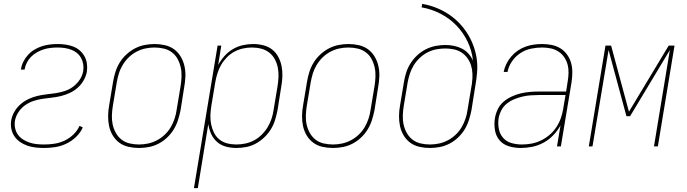

<svg xmlns="http://www.w3.org/2000/svg" viewBox="-20 -755 3540 990"><path d="M208 8Q185 8 163 5.5Q141 3 121 -4Q101 -11 83.5 -23Q66 -35 54.5 -52Q43 -69 38.5 -90.5Q34 -112 38 -135Q42 -158 54.5 -179.5Q67 -201 86 -217.5Q105 -234 127.5 -244.5Q150 -255 173.5 -260.5Q197 -266 220 -268.5Q243 -271 266.5 -274.5Q290 -278 313.5 -285.5Q337 -293 357 -308Q377 -323 391 -344Q405 -365 409 -388Q412 -407 409 -424.5Q406 -442 397.5 -457Q389 -472 376 -482.5Q363 -493 346.5 -499Q330 -505 312.5 -507.5Q295 -510 276 -510Q259 -510 241 -508Q223 -506 205.5 -500.5Q188 -495 171 -485.5Q154 -476 140.5 -462.5Q127 -449 118.5 -432Q110 -415 107 -398Q107 -397 107 -396.5Q107 -396 107 -396H87Q87 -397 87 -397Q87 -397 88 -398Q91 -418 100.5 -437Q110 -456 124.5 -472Q139 -488 157.5 -499Q176 -510 196 -516.5Q216 -523 236.5 -525.5Q257 -528 276 -528Q298 -528 318.5 -525Q339 -522 357.5 -515Q376 -508 391 -495Q406 -482 415.5 -465Q425 -448 428 -427.5Q431 -407 428 -386Q424 -363 411.5 -341Q399 -319 380.5 -302.5Q362 -286 339 -275.5Q316 -265 293 -259.5Q270 -254 246.5 -251.5Q223 -249 199.5 -245.5Q176 -242 153 -234.5Q130 -227 109.5 -212.5Q89 -198 75 -176.5Q61 -155 57 -132Q54 -113 58 -94Q62 -75 72.5 -60.5Q83 -46 98.5 -36Q114 -26 132 -20Q150 -14 169 -12Q188 -10 208 -10Q234 -10 260.5 -14Q287 -18 312 -29.5Q337 -41 358 -61Q379 -81 390 -106L407 -98Q395 -71 372 -49Q349 -27 321.5 -14Q294 -1 265 3.5Q236 8 208 8Z M697 8Q669 8 642.5 2Q616 -4 595.5 -19Q575 -34 561.5 -56.5Q548 -79 542.5 -105Q537 -131 537.5 -158.5Q538 -186 543 -213L563 -333Q567 -358 575 -383.5Q583 -409 597 -432Q611 -455 631.5 -474Q652 -493 676 -505.5Q700 -518 726 -523Q752 -528 777 -528Q804 -528 830.5 -522Q857 -516 877.5 -501Q898 -486 911.5 -463.5Q925 -441 931 -415Q937 -389 936 -361.5Q935 -334 930 -307L911 -187Q906 -162 898 -136.5Q890 -111 876 -88Q862 -65 842 -46Q822 -27 798 -14.5Q774 -2 748 3Q722 8 697 8ZM697 -10Q720 -10 743.5 -15Q767 -20 789 -31.5Q811 -43 829.5 -60.5Q848 -78 860.5 -99.5Q873 -121 880.5 -144Q888 -167 891 -190L911 -310Q915 -334 916 -359Q917 -384 912 -407Q907 -430 896 -450.5Q885 -471 866.5 -485Q848 -499 824.5 -504.5Q801 -510 776 -510Q753 -510 729.5 -505Q706 -500 684 -488.5Q662 -477 644 -459.5Q626 -442 613 -420.5Q600 -399 593 -376Q586 -353 582 -330L562 -210Q558 -186 557 -161Q556 -136 561 -113Q566 -90 577.5 -69.5Q589 -49 607 -35Q625 -21 648.5 -15.5Q672 -10 697 -10Z M980 215 1102 -520H1121L1105 -420Q1118 -444 1137 -465.5Q1156 -487 1180.5 -501.5Q1205 -516 1232 -522Q1259 -528 1285 -528Q1312 -528 1338 -521.5Q1364 -515 1383.5 -499.5Q1403 -484 1415 -461.5Q1427 -439 1432 -413.5Q1437 -388 1436 -361Q1435 -334 1430 -307L1411 -187Q1406 -162 1398.5 -137Q1391 -112 1377 -89Q1363 -66 1343 -47Q1323 -28 1299.5 -15Q1276 -2 1250 3Q1224 8 1199 8Q1171 8 1145 1Q1119 -6 1099.5 -23Q1080 -40 1069 -64Q1058 -88 1054 -115L1000 215ZM1199 -10Q1222 -10 1245.5 -15Q1269 -20 1290.5 -31.5Q1312 -43 1330 -61Q1348 -79 1360.5 -100Q1373 -121 1380.5 -144Q1388 -167 1391 -190L1411 -310Q1415 -334 1416 -358.5Q1417 -383 1412.5 -406Q1408 -429 1397 -449.5Q1386 -470 1368 -484Q1350 -498 1327 -504Q1304 -510 1279 -510Q1256 -510 1233 -505Q1210 -500 1188.5 -488.5Q1167 -477 1149.5 -459Q1132 -441 1120 -420Q1108 -399 1101 -376.5Q1094 -354 1090 -331L1070 -211Q1066 -187 1065 -162.5Q1064 -138 1068.5 -115Q1073 -92 1083 -71.5Q1093 -51 1110.5 -36.5Q1128 -22 1151 -16Q1174 -10 1199 -10Z M1697 8Q1669 8 1642.5 2Q1616 -4 1595.5 -19Q1575 -34 1561.5 -56.5Q1548 -79 1542.5 -105Q1537 -131 1537.5 -158.5Q1538 -186 1543 -213L1563 -333Q1567 -358 1575 -383.5Q1583 -409 1597 -432Q1611 -455 1631.5 -474Q1652 -493 1676 -505.5Q1700 -518 1726 -523Q1752 -528 1777 -528Q1804 -528 1830.5 -522Q1857 -516 1877.5 -501Q1898 -486 1911.5 -463.5Q1925 -441 1931 -415Q1937 -389 1936 -361.5Q1935 -334 1930 -307L1911 -187Q1906 -162 1898 -136.5Q1890 -111 1876 -88Q1862 -65 1842 -46Q1822 -27 1798 -14.5Q1774 -2 1748 3Q1722 8 1697 8ZM1697 -10Q1720 -10 1743.5 -15Q1767 -20 1789 -31.5Q1811 -43 1829.5 -60.5Q1848 -78 1860.5 -99.5Q1873 -121 1880.5 -144Q1888 -167 1891 -190L1911 -310Q1915 -334 1916 -359Q1917 -384 1912 -407Q1907 -430 1896 -450.5Q1885 -471 1866.5 -485Q1848 -499 1824.5 -504.5Q1801 -510 1776 -510Q1753 -510 1729.5 -505Q1706 -500 1684 -488.5Q1662 -477 1644 -459.5Q1626 -442 1613 -420.5Q1600 -399 1593 -376Q1586 -353 1582 -330L1562 -210Q1558 -186 1557 -161Q1556 -136 1561 -113Q1566 -90 1577.5 -69.5Q1589 -49 1607 -35Q1625 -21 1648.5 -15.5Q1672 -10 1697 -10Z M2197 8Q2169 8 2142.5 2Q2116 -4 2095.5 -19Q2075 -34 2061.5 -56.5Q2048 -79 2042.5 -105Q2037 -131 2037.5 -158.5Q2038 -186 2043 -213L2063 -333Q2067 -358 2075 -382.5Q2083 -407 2097.5 -429.5Q2112 -452 2132 -470.5Q2152 -489 2176 -501Q2200 -513 2225.5 -518Q2251 -523 2276 -523Q2299 -523 2321 -518.5Q2343 -514 2362.5 -504Q2382 -494 2396 -478Q2410 -462 2419 -442Q2413 -495 2390.5 -541.5Q2368 -588 2333 -624Q2298 -660 2252 -684Q2206 -708 2154 -717L2157 -735Q2193 -729 2226.5 -716Q2260 -703 2289.5 -684Q2319 -665 2343.5 -640.5Q2368 -616 2387 -587Q2406 -558 2419 -524.5Q2432 -491 2437.5 -455.5Q2443 -420 2440 -382Q2437 -344 2430 -307L2411 -187Q2406 -162 2398 -136.5Q2390 -111 2376 -88Q2362 -65 2342 -46Q2322 -27 2298 -14.5Q2274 -2 2248 3Q2222 8 2197 8ZM2197 -10Q2220 -10 2243.5 -15Q2267 -20 2289 -31.5Q2311 -43 2329.5 -60.5Q2348 -78 2360.5 -99.5Q2373 -121 2380.5 -144Q2388 -167 2391 -190L2411 -310L2413 -321L2414 -331Q2417 -353 2416 -375.5Q2415 -398 2408.5 -418.5Q2402 -439 2389.5 -456Q2377 -473 2359.5 -484.5Q2342 -496 2320 -500.5Q2298 -505 2276 -505Q2253 -505 2229.5 -500.5Q2206 -496 2184.5 -485Q2163 -474 2144.5 -456.5Q2126 -439 2113.5 -418.5Q2101 -398 2093.5 -375.5Q2086 -353 2082 -330L2062 -210Q2058 -186 2057 -161Q2056 -136 2061 -113Q2066 -90 2077.5 -69.5Q2089 -49 2107 -35Q2125 -21 2148.5 -15.5Q2172 -10 2197 -10Z M2665 8Q2633 8 2603.5 -1Q2574 -10 2555.5 -32Q2537 -54 2532 -84.5Q2527 -115 2532 -146Q2536 -170 2547 -192.5Q2558 -215 2577 -231Q2596 -247 2619 -257.5Q2642 -268 2665 -273.5Q2688 -279 2711.5 -281Q2735 -283 2758 -283H2899L2907 -334Q2911 -357 2911.5 -379.5Q2912 -402 2906.5 -422.5Q2901 -443 2889 -460.5Q2877 -478 2859 -489.5Q2841 -501 2819.5 -505.5Q2798 -510 2775 -510Q2747 -510 2718 -504Q2689 -498 2663 -481Q2637 -464 2619.5 -438Q2602 -412 2597 -384H2577Q2581 -405 2591 -425.5Q2601 -446 2616 -463.5Q2631 -481 2650 -494Q2669 -507 2690 -514.5Q2711 -522 2732.5 -525Q2754 -528 2775 -528Q2801 -528 2825.5 -523Q2850 -518 2870 -505.5Q2890 -493 2904 -473.5Q2918 -454 2924.5 -431Q2931 -408 2931 -382.5Q2931 -357 2927 -331L2872 0H2852L2870 -108Q2855 -81 2832.5 -57.5Q2810 -34 2782 -19Q2754 -4 2724 2Q2694 8 2665 8ZM2671 -10Q2695 -10 2720 -14.5Q2745 -19 2769 -30.5Q2793 -42 2813.5 -59.5Q2834 -77 2848.5 -99Q2863 -121 2871.5 -145Q2880 -169 2884 -194L2896 -265H2758Q2738 -265 2716.5 -263.5Q2695 -262 2674 -257Q2653 -252 2632 -243.5Q2611 -235 2593.5 -221Q2576 -207 2565.5 -187Q2555 -167 2551 -146Q2547 -118 2552 -91Q2557 -64 2574 -44.5Q2591 -25 2617 -17.5Q2643 -10 2671 -10Z M3016 0 3102 -520H3131L3223 -179L3428 -520H3458L3372 0H3352L3434 -497L3229 -156H3210L3118 -497L3035 0Z"/></svg>

Font: Iosevka SS04 Thin
Style: Italic
Weight: 100
Italic angle: -9°
Monospace: yes
Designer: Belleve Invis
Foundry: Belleve Invis
Version: Version 19.0.0; ttfautohint (v1.8.4)